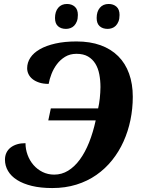

<svg xmlns="http://www.w3.org/2000/svg" viewBox="-20 -932 713 963"><path d="M242.2 11.2Q184.1 11.2 139.9 0.5Q95.7 -10.3 65.7 -29.3Q35.6 -48.3 20.3 -74.5Q4.9 -100.6 4.9 -130.9Q4.9 -150.4 12.2 -165.8Q19.5 -181.2 33.2 -191.9Q46.9 -202.6 65.7 -208.3Q84.5 -213.9 107.9 -213.9Q107.9 -183.6 118.4 -155Q128.9 -126.5 147.9 -104.5Q167 -82.5 193.6 -69.3Q220.2 -56.2 252 -56.2Q289.6 -56.2 321.8 -75.9Q354 -95.7 380.4 -131.6Q406.7 -167.5 426.8 -217.5Q446.8 -267.6 460 -328.1H222.2L234.9 -388.2H472.2Q474.6 -398.4 476.8 -411.4Q479 -424.3 480.5 -438.5Q481.9 -452.6 482.9 -467.3Q483.9 -481.9 483.9 -495.1Q483.9 -529.3 478 -559.6Q472.2 -589.8 458.3 -612.5Q444.3 -635.3 421.4 -648.7Q398.4 -662.1 363.8 -662.1Q331.1 -662.1 306.6 -647.2Q282.2 -632.3 265.4 -609.9Q248.5 -587.4 238.3 -561Q228 -534.7 224.1 -511.2Q197.3 -511.2 177 -517.8Q156.7 -524.4 143.3 -535.2Q129.9 -545.9 123 -560.1Q116.2 -574.2 116.2 -589.8Q116.2 -618.2 132.3 -642.6Q148.4 -667 179.9 -685.1Q211.4 -703.1 257.6 -713.6Q303.7 -724.1 363.8 -724.1Q432.1 -724.1 484.6 -705.1Q537.1 -686 573 -650.1Q608.9 -614.3 627.4 -562.7Q646 -511.2 646 -446.8Q646 -387.2 634.3 -330.3Q622.6 -273.4 599.6 -222.4Q576.7 -171.4 542.5 -128.7Q508.3 -85.9 463.6 -54.7Q418.9 -23.4 363.3 -6.1Q307.6 11.2 242.2 11.2ZM370.6 -856.9Q370.6 -837.4 365.2 -824.2Q359.9 -811 351.6 -802.7Q343.3 -794.4 332.5 -790.8Q321.8 -787.1 311 -787.1Q286.1 -787.1 271 -800.5Q255.9 -814 255.9 -841.8Q255.9 -874 272 -893.1Q288.1 -912.1 315.9 -912.1Q339.8 -912.1 355.2 -898.4Q370.6 -884.8 370.6 -856.9ZM579.6 -856.9Q579.6 -837.4 574.2 -824.2Q568.8 -811 560.5 -802.7Q552.2 -794.4 541.5 -790.8Q530.8 -787.1 520 -787.1Q495.1 -787.1 480 -800.5Q464.8 -814 464.8 -841.8Q464.8 -874 481 -893.1Q497.1 -912.1 524.9 -912.1Q548.8 -912.1 564.2 -898.4Q579.6 -884.8 579.6 -856.9Z"/></svg>

Font: Droid Serif
Style: Bold Italic
Weight: 700
Italic angle: -12°
Designer: Monotype Design team
Foundry: Monotype Imaging Inc.
Version: Version 1.03